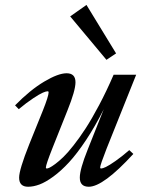

<svg xmlns="http://www.w3.org/2000/svg" viewBox="-20 -728 575 760"><path d="M401.4 -491.2 257.8 -663.1 322.3 -708.5 439.5 -516.6ZM91.3 11.2Q55.7 11.2 55.7 -24.9Q55.7 -56.2 95.7 -156.7L149.9 -291Q172.4 -347.7 172.4 -362.3Q172.4 -366.7 168.5 -366.7Q162.1 -366.7 149.7 -361.3Q137.2 -356 111.3 -338.9Q85.4 -321.8 54.2 -295.9L39.6 -311Q99.6 -372.1 155 -405Q210.4 -438 243.7 -438Q278.8 -438 278.8 -402.3Q278.8 -369.6 247.1 -291L188.5 -144Q161.6 -76.2 161.6 -64.9Q161.6 -61 165.5 -61Q168.9 -61 176.8 -64.7Q184.6 -68.4 199 -79.1Q213.4 -89.8 230.7 -106.4Q248 -123 271.2 -152.6Q294.4 -182.1 318.6 -219.2Q342.8 -256.3 372.1 -311.5Q401.4 -366.7 429.7 -432.1H519L401.9 -139.6Q376.5 -74.7 376.5 -65.4Q376.5 -61 380.4 -61Q386.2 -61 399.2 -67.1Q412.1 -73.2 437 -90.6Q461.9 -107.9 491.7 -133.8L507.8 -118.7Q388.7 11.2 331.5 11.2Q295.9 11.2 295.9 -24.9Q295.9 -58.1 326.7 -134.8L390.6 -295.4Q356.4 -227.5 320.6 -173.6Q284.7 -119.6 253.4 -85.7Q222.2 -51.8 191.4 -29.3Q160.6 -6.8 136.5 2.2Q112.3 11.2 91.3 11.2Z"/></svg>

Font: Elstob 14pt SemiBold
Style: Italic
Weight: 600
Italic angle: -20°
Designer: Peter S. Baker
Version: Version 1.015